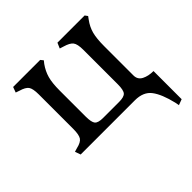

<svg xmlns="http://www.w3.org/2000/svg" viewBox="-172 -658 999 999"><g transform="rotate(-45 328.0 -158.5)"><path d="M599 180 595 158Q576 78 546.5 39Q517 0 455 0H56L45 -31L65 -37Q101 -45 112 -62Q123 -79 123 -122V-375Q123 -418 111.5 -434Q100 -450 65 -460L45 -467L56 -497H255L267 -482L255 -467Q233 -436 223.5 -402Q214 -368 214 -312V-122Q214 -79 225.5 -65.5Q237 -52 273 -52H391Q427 -52 439 -65.5Q451 -79 451 -122V-375Q451 -418 438.5 -434Q426 -450 391 -460L369 -467L382 -497H582L593 -482L582 -467Q559 -436 550 -402Q541 -368 541 -312V-97Q541 -66 567.5 -52.5Q594 -39 631 -39V168Z"/></g></svg>

Font: Gabriela
Style: Regular
Weight: 400
Designer: Eduardo Rodriguez Tunni
Foundry: Eduardo Rodriguez Tunni
Version: Version 2.001;gftools[0.9.26]